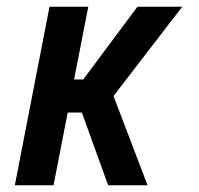

<svg xmlns="http://www.w3.org/2000/svg" viewBox="-20 -550 590 570"><path d="M24 0 127 -530H242L200 -314H227L388 -530H521L317 -265L418 0H301L223 -216H181L139 0Z"/></svg>

Font: Lode
Style: Bold Italic
Weight: 700
Italic angle: -11°
Monospace: yes
Designer: Belleve Invis
Foundry: Belleve Invis
Version: Version 29.2.0; ttfautohint (v1.8.3)